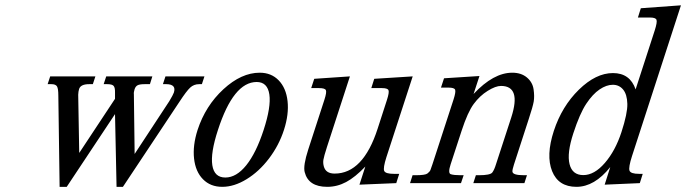

<svg xmlns="http://www.w3.org/2000/svg" viewBox="-20 -702 2630 736"><path d="M321.8 -379.4Q289.1 -379.4 283.2 -360.8Q280.3 -351.6 279.8 -338.9L283.7 -115.7L420.9 -323.2V-346.7Q421.4 -366.2 415.5 -372.8Q409.7 -379.4 390.6 -379.4H377.4L387.2 -409.2H564L554.7 -379.4H535.2Q515.6 -379.4 507.6 -375.2Q499.5 -371.1 495.8 -359.6Q492.2 -348.1 493.2 -340.3L496.1 -111.8L628.9 -314Q643.6 -338.4 646.5 -347.2Q656.7 -378.9 617.7 -379.4H604.5L614.3 -409.2H763.7L753.9 -379.4H743.7Q723.1 -379.4 709 -366.2Q694.8 -353 668 -312L451.2 14.2H426.8L420.9 -264.6L235.8 14.2H208.5L203.6 -335.9Q203.6 -362.3 198.5 -370.8Q193.4 -379.4 176.8 -379.4H162.6L172.4 -409.2H345.7L335.9 -379.4Z M963.9 -387.7Q875 -387.7 815.4 -203.6Q786.6 -115.7 793.9 -68.6Q801.3 -21.5 843.8 -21.5Q886.2 -21.5 924.1 -68.6Q961.9 -115.7 990.7 -204.1Q1019.5 -292.5 1012.5 -340.1Q1005.4 -387.7 963.9 -387.7ZM737.3 -203.6Q767.6 -296.4 836.4 -359.9Q905.3 -423.3 975.6 -423.3Q1020 -423.3 1048.3 -394Q1076.7 -364.7 1082.3 -314.5Q1087.9 -264.2 1068.6 -204.3Q1049.3 -144.5 1011 -94.2Q972.7 -43.9 925 -14.9Q877.4 14.2 832 14.2Q786.6 14.2 758.1 -14.9Q729.5 -43.9 723.9 -94Q718.3 -144 737.3 -203.6Z M1499 0 1357.9 5.9 1380.4 -63.5Q1341.3 -22.5 1306.9 -4.2Q1272.5 14.2 1234.4 14.2Q1162.1 14.2 1147.9 -42.5Q1141.6 -66.9 1161.6 -128.9L1223.6 -319.8Q1232.9 -348.6 1229.2 -356.4Q1225.6 -364.3 1203.1 -364.3H1172.9L1184.6 -399.9L1321.3 -409.2L1233.4 -138.7Q1221.7 -102.1 1219.7 -89.6Q1217.8 -77.1 1221.2 -64.5Q1228.5 -36.6 1262.7 -36.6Q1372.1 -36.6 1427.7 -209L1463.4 -319.3Q1472.7 -348.1 1469.2 -356.2Q1465.8 -364.3 1443.8 -364.3H1403.3L1414.6 -399.9L1562 -409.2L1461.4 -100.1Q1447.8 -57.6 1452.9 -46.6Q1458 -35.6 1490.2 -35.6H1510.3Z M1795.4 -341.8Q1871.6 -423.3 1943.8 -423.3Q1978 -423.3 1999.8 -405Q2021.5 -386.7 2025.4 -359.6Q2029.3 -332.5 2025.9 -312.7Q2022.5 -293 2006.8 -245.6L1950.2 -71.3Q1943.8 -51.3 1944.3 -44.4Q1944.8 -30.3 1988.8 -30.3H2000L1990.2 0H1794.4L1804.2 -30.3H1815.4Q1859.4 -30.3 1867.2 -40.8Q1875 -51.3 1881.3 -72.3L1939.9 -252Q1979 -372.6 1900.4 -372.6Q1879.9 -372.6 1849.6 -353.8Q1819.3 -335 1796.1 -303.7Q1772.9 -272.5 1749.5 -200.7L1707.5 -72.3Q1696.3 -38.1 1708 -34.2Q1719.7 -30.3 1746.1 -30.3H1757.3L1747.1 0H1551.8L1561.5 -30.3H1572.8Q1609.9 -30.3 1618.4 -36.9Q1627 -43.5 1629.9 -50Q1632.8 -56.6 1637.7 -72.3L1718.8 -321.3Q1728 -350.1 1724.6 -358.2Q1721.2 -366.2 1699.2 -366.2H1670.4L1682.1 -401.9L1817.9 -410.6Z M2216.1 -30.8Q2258.3 -30.8 2298.6 -77.4Q2338.9 -124 2362.3 -195.8Q2385.7 -267.6 2384.8 -304Q2383.8 -340.3 2368.7 -358.6Q2353.5 -377 2329.1 -377Q2304.7 -377 2278.3 -359.1Q2252 -341.3 2227.3 -304.2Q2202.6 -267.1 2177.7 -190.9Q2152.8 -114.7 2163.3 -72.8Q2173.8 -30.8 2216.1 -30.8ZM2319.3 -61.5Q2258.8 14.2 2189.7 14.2Q2120.6 14.2 2096.4 -45.9Q2072.3 -106 2103 -200.2Q2133.8 -294.4 2199 -358.2Q2264.2 -421.9 2329.6 -421.9Q2395 -421.9 2416.5 -359.4L2489.7 -585Q2500 -617.2 2496.6 -626Q2493.2 -634.8 2472.2 -634.8H2425.3L2436.5 -670.4L2590.3 -681.6L2402.8 -104Q2388.7 -60.1 2393.1 -47.9Q2397.5 -35.6 2429.7 -35.6H2443.8L2432.6 0L2297.9 5.9Z"/></svg>

Font: RIT Rachana
Style: Italic
Weight: 400
Designer: Hussain KH
Version: 1.5.2